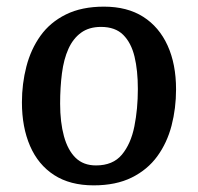

<svg xmlns="http://www.w3.org/2000/svg" viewBox="-20 -544 596 578"><path d="M262 14Q191 14 143 -17Q95 -48 70.5 -104.5Q46 -161 46 -236Q46 -292 59.5 -344Q73 -396 102 -436.5Q131 -477 178.5 -500.5Q226 -524 293 -524Q363 -524 411 -493.5Q459 -463 484.5 -407Q510 -351 510 -275Q510 -218 496.5 -166Q483 -114 453.5 -73.5Q424 -33 376.5 -9.5Q329 14 262 14ZM269 -46Q320 -46 347 -78.5Q374 -111 384.5 -163.5Q395 -216 395 -276Q395 -332 385 -373.5Q375 -415 351 -439Q327 -463 284 -463Q248 -463 224 -445.5Q200 -428 186 -397Q172 -366 166.5 -323.5Q161 -281 161 -232Q161 -176 172.5 -134Q184 -92 207.5 -69Q231 -46 269 -46Z"/></svg>

Font: Literata 18pt Medium
Style: Italic
Weight: 500
Italic angle: -2°
Designer: Latin by Veronika Burian and Jose Scaglione. Greek by Irene Vlachou. Cyrillic by Vera Evstafieva
Foundry: TypeTogether
Version: Version 3.103;gftools[0.9.29]